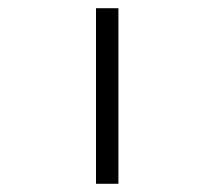

<svg xmlns="http://www.w3.org/2000/svg" viewBox="-20 -496 526 467"><path d="M213.5 -476H268V-49H213.5Z"/></svg>

Font: 3270 Nerd Font Mono SemCond
Style: Regular
Weight: 400
Monospace: yes
Version: Version 3.0.1;Nerd Fonts 3.1.1